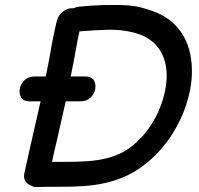

<svg xmlns="http://www.w3.org/2000/svg" viewBox="-20 -749 801 771"><path d="M129 2Q153 1 220 1Q282 1 321 -2Q451 -12 539 -72Q612 -122 665 -200Q717 -279 738 -364Q760 -452 744 -531.5Q728 -611 669 -662Q641 -686 602 -701Q563 -716 529 -723Q495 -729 446 -729Q413 -729 391.5 -728.5Q370 -728 348.5 -726.5Q327 -725 296 -722Q286 -721 276 -716H272Q252 -717 233.5 -703Q215 -689 209 -668Q195 -613 178 -514Q170 -473 164 -442H120Q94 -442 78.5 -427Q63 -412 59.5 -392Q56 -372 65.5 -357Q75 -342 99 -342H143Q84 -84 78 -54Q74 -37 81 -23.5Q88 -10 103 -5Q114 3 129 2ZM189 -99Q197 -138 208 -183Q218 -228 230 -281Q238 -317 244 -342H302Q328 -342 343.5 -357Q359 -372 362.5 -392Q366 -412 356.5 -427Q347 -442 323 -442H264Q270 -475 279 -518Q292 -594 299 -623Q360 -628 412.5 -629.5Q465 -631 514 -619Q563 -607 594 -580Q633 -547 645 -490Q656 -434 639 -368Q623 -302 584 -243.5Q545 -185 493 -150Q433 -109 334 -102Q301 -99 242 -99H189Z"/></svg>

Font: Balsamiq Sans
Style: Italic
Weight: 400
Italic angle: -12°
Designer: Michael Angeles
Foundry: Balsamiq SRL
Version: Version 1.020; ttfautohint (v1.8.4.7-5d5b);gftools[0.9.26]